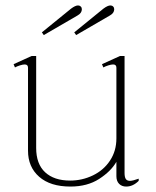

<svg xmlns="http://www.w3.org/2000/svg" viewBox="-20 -676 574 706"><path d="M141 -547 134 -557 241 -644Q257 -656 267 -656Q273 -656 277 -652Q281 -648 281 -642Q281 -628 265 -619ZM253 -557 360 -644Q376 -656 386 -656Q392 -656 396 -652Q400 -648 400 -642Q400 -628 384 -619L260 -547ZM490 -19V-11Q469 10 444 10Q428 10 418 0Q408 -10 408 -28V-81Q388 -46 344.5 -18Q301 10 239 10Q165 10 124 -26Q83 -62 83 -122V-427Q83 -439 71 -439Q64 -439 53 -435.5Q42 -432 35 -428L30 -440L96 -470H113V-132Q113 -73 146 -42.5Q179 -12 238 -12Q282 -12 321.5 -31Q361 -50 384.5 -85.5Q408 -121 408 -167V-427Q408 -439 396 -439Q389 -439 378 -435.5Q367 -432 360 -428L355 -440L421 -470H438V-40Q438 -25 442.5 -18Q447 -11 458 -11Q468 -11 490 -19Z"/></svg>

Font: Taviraj Thin
Style: Regular
Weight: 100
Designer: Katatrad Team
Foundry: CadsonDemak
Version: Version 1.030